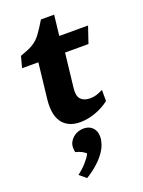

<svg xmlns="http://www.w3.org/2000/svg" viewBox="-179 -729 857 1148"><g transform="rotate(-20 249.5 -155.0)"><path d="M131.3 -412.6H27.8L46.9 -484.4Q73.7 -493.7 93.8 -502Q113.8 -510.3 129.2 -519.8Q144.5 -529.3 156.7 -540.5Q168.9 -551.8 180.7 -567.1Q192.4 -582.5 204.8 -602.1Q217.3 -621.6 233.4 -647.9H317.4L302.7 -517.6H485.8L450.2 -412.6H301.3L276.4 -193.8Q271 -145.5 291 -124.8Q311 -104 349.6 -104Q370.1 -104 389.2 -109.6Q408.2 -115.2 432.1 -127.4V-56.2Q390.1 -24.4 341.3 -7.3Q292.5 9.8 246.1 9.8Q202.6 9.8 173.3 -5.4Q144 -20.5 127.4 -46.6Q110.8 -72.8 106 -108.2Q101.1 -143.6 105.5 -184.6ZM126.5 302.7Q141.6 291 155.8 278.1Q169.9 265.1 182.1 251.5Q194.3 237.8 203.9 224.6Q213.4 211.4 218.8 199.2Q208 188.5 191.2 180.2Q174.3 171.9 155.8 168Q153.3 162.6 152.3 154.8Q151.4 147 151.4 138.7Q151.4 119.6 159.7 103.8Q168 87.9 181.6 76.2Q195.3 64.5 212.9 58.1Q230.5 51.8 249.5 51.8Q265.1 51.8 279.1 56.6Q293 61.5 303.7 71.5Q314.5 81.5 320.6 96.4Q326.7 111.3 326.7 131.3Q326.7 152.3 318.6 177Q310.5 201.7 292 228.3Q273.4 254.9 243.2 282.7Q212.9 310.5 168.9 337.9Z"/></g></svg>

Font: Proza Libre
Style: Bold Italic
Weight: 700
Designer: Jasper de Waard
Foundry: Jasper de Waard
Version: Version 1.000; ttfautohint (v1.4.1.8-43bc)